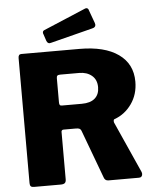

<svg xmlns="http://www.w3.org/2000/svg" viewBox="-62 -1016 856 1067"><g transform="rotate(-5 365.5 -482.0)"><path d="M689 -20Q689 -11 684 -5.5Q679 0 670 0H499Q480 0 474 -19L374 -288Q371 -296 364.5 -299.5Q358 -303 344 -303H275Q269 -303 266 -299.5Q263 -296 263 -292V-27Q263 -12 256 -6Q249 0 233 0H84Q71 0 66 -5.5Q61 -11 61 -23V-721Q61 -742 78 -742H402Q542 -742 619 -687.5Q696 -633 696 -534Q696 -463 658.5 -410Q621 -357 562 -336Q557 -334 557 -326Q557 -321 558 -318L687 -30Q689 -22 689 -20ZM487 -521Q487 -563 459.5 -586Q432 -609 389 -609H284Q272 -609 267.5 -605Q263 -601 263 -591V-457Q263 -446 266 -441.5Q269 -437 278 -437H389Q437 -437 462 -459Q487 -481 487 -521ZM500 -878Q502 -870 502 -868Q502 -853 482 -849L250 -790Q242 -788 240 -788Q229 -788 223 -802L210 -841Q208 -844 208 -850Q208 -859 217 -863L454 -963Q456 -964 460 -964Q464 -964 468 -961Q472 -958 473 -952Z"/></g></svg>

Font: Libre Franklin ExtraBold
Style: Regular
Weight: 800
Designer: Pablo Impallari, Rodrigo Fuenzalida
Foundry: Impallari Type
Version: Version 1.002; ttfautohint (v1.5)